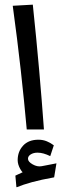

<svg xmlns="http://www.w3.org/2000/svg" viewBox="-20 -551 269 817"><path d="M93.8 0Q83 -120.6 68.4 -252.2Q53.7 -383.8 34.2 -526.4L119.6 -531.2Q134.8 -386.7 146.5 -254.2Q158.2 -121.6 167 0ZM51.8 245.6 49.8 245.1 45.4 196.3 91.8 174.8 94.2 193.8Q77.1 188 66.2 168.2Q55.2 148.4 55.2 130.4Q55.2 93.8 78.4 68.6Q101.6 43.5 143.6 43.5Q163.1 43.5 179.7 50.5Q196.3 57.6 209 67.4L193.8 113.3Q178.7 106 165.5 102.3Q152.3 98.6 139.6 98.6Q122.6 98.6 110.8 106Q99.1 113.3 99.1 124.5Q99.1 137.2 118.9 148.4Q138.7 159.7 157.2 156.2Q165.5 154.8 181.2 151.6Q196.8 148.4 220.2 144L210.4 203.6Q155.3 213.4 116.2 224.1Q77.1 234.9 51.8 245.6Z"/></svg>

Font: Markazi Text
Style: Regular
Weight: 400
Designer: Borna Izadpanah (Arabic designer), Fiona Ross (Arabic design director) and Florian Runge (Latin designer)
Foundry: Borna Izadpanah and Florian Runge
Version: Version 1.000